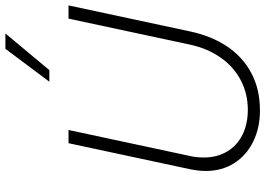

<svg xmlns="http://www.w3.org/2000/svg" viewBox="-156 -816 984 712"><g transform="rotate(-90 336.0 -460.0)"><path d="M58 -189Q58 -215 64 -245L161 -698H210L113 -245Q108 -224 108 -196Q108 -147 130 -110Q152 -73 192 -53Q232 -33 285 -33Q345 -33 395 -59.5Q445 -86 478.5 -134Q512 -182 526 -245L623 -698H672L575 -245Q558 -167 519.5 -109.5Q481 -52 421 -20Q361 12 282 12Q218 12 167 -13Q116 -38 87 -83.5Q58 -129 58 -189ZM511 -932H568L432 -769H389Z"/></g></svg>

Font: Azeret Mono Thin
Style: Italic
Weight: 100
Italic angle: -12°
Designer: Martin Vácha
Foundry: Displaay
Version: Version 1.000; Glyphs 3.0.3, build 3074